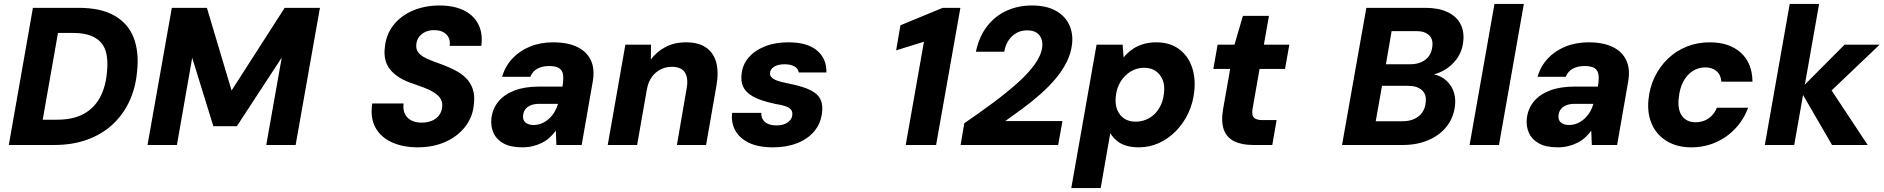

<svg xmlns="http://www.w3.org/2000/svg" viewBox="-20 -740 9614 980"><path d="M25 0 148 -700H381Q495 -700 564.5 -660Q634 -620 662 -548Q690 -476 680 -379Q673 -294 641 -224.5Q609 -155 555 -105Q501 -55 426 -27.5Q351 0 257 0ZM198 -129H271Q353 -129 407 -158.5Q461 -188 490.5 -243Q520 -298 526 -373Q533 -438 518.5 -482Q504 -526 462.5 -549Q421 -572 350 -572H276Z M733 0 857 -700H1036L1162 -278L1433 -700H1613L1489 0H1339L1418 -446L1189 -96H1069L961 -445L883 0Z M2112 12Q2036 12 1979.5 -14Q1923 -40 1896 -89.5Q1869 -139 1880 -212H2040Q2036 -182 2046 -160Q2056 -138 2078.5 -126Q2101 -114 2132 -114Q2161 -114 2184 -123.5Q2207 -133 2221 -151.5Q2235 -170 2237 -195Q2239 -214 2232.5 -228.5Q2226 -243 2212.5 -255Q2199 -267 2179.5 -277Q2160 -287 2137 -295.5Q2114 -304 2088 -313Q2011 -338 1973.5 -382.5Q1936 -427 1944 -496Q1950 -563 1988 -611.5Q2026 -660 2087.5 -686Q2149 -712 2223 -712Q2295 -712 2345.5 -688Q2396 -664 2420.5 -618Q2445 -572 2437 -506H2275Q2279 -530 2270 -548Q2261 -566 2242.5 -576Q2224 -586 2198 -586Q2173 -587 2153 -578Q2133 -569 2120 -553Q2107 -537 2105 -514Q2103 -496 2109 -483Q2115 -470 2127 -460Q2139 -450 2156 -442Q2173 -434 2194 -426Q2215 -418 2238 -410Q2273 -397 2304.5 -380.5Q2336 -364 2359 -341Q2382 -318 2393 -285.5Q2404 -253 2399 -210Q2394 -146 2356.5 -96Q2319 -46 2256 -17Q2193 12 2112 12Z M2646 12Q2587 12 2551 -7.5Q2515 -27 2499.5 -60.5Q2484 -94 2488 -134Q2493 -183 2522.5 -220Q2552 -257 2604.5 -277.5Q2657 -298 2731 -298H2851Q2857 -335 2854 -358Q2851 -381 2834 -392Q2817 -403 2782 -403Q2748 -403 2723 -389.5Q2698 -376 2687 -348H2543Q2558 -401 2594.5 -440.5Q2631 -480 2684.5 -502Q2738 -524 2804 -524Q2877 -524 2926 -500.5Q2975 -477 2996 -432Q3017 -387 3005 -321L2949 0H2820L2817 -73Q2803 -54 2785.5 -38Q2768 -22 2746 -11Q2724 0 2699 6Q2674 12 2646 12ZM2703 -102Q2725 -102 2744.5 -110Q2764 -118 2780.5 -132.5Q2797 -147 2809 -166.5Q2821 -186 2828 -209V-210H2733Q2708 -210 2690 -203Q2672 -196 2662 -183Q2652 -170 2650 -152Q2647 -127 2662.5 -114.5Q2678 -102 2703 -102Z M3082 0 3172 -512H3303L3302 -436Q3331 -476 3376.5 -500Q3422 -524 3481 -524Q3545 -524 3583.5 -497.5Q3622 -471 3635.5 -422Q3649 -373 3637 -304L3584 0H3435L3485 -290Q3494 -341 3476 -370Q3458 -399 3408 -399Q3378 -399 3351.5 -385.5Q3325 -372 3307 -347Q3289 -322 3282 -285L3232 0Z M3926 12Q3850 12 3802 -11.5Q3754 -35 3732.5 -75Q3711 -115 3717 -164H3866Q3865 -145 3873.5 -130.5Q3882 -116 3899.5 -108Q3917 -100 3943 -100Q3968 -100 3985 -107Q4002 -114 4012.5 -126Q4023 -138 4024 -153Q4026 -171 4016.5 -181.5Q4007 -192 3987.5 -198.5Q3968 -205 3940 -209Q3901 -217 3867 -228.5Q3833 -240 3808.5 -257Q3784 -274 3772.5 -299Q3761 -324 3765 -360Q3769 -408 3800 -445Q3831 -482 3883.5 -503Q3936 -524 4004 -524Q4101 -524 4150.5 -482Q4200 -440 4198 -370H4057Q4054 -390 4035 -401Q4016 -412 3985 -412Q3952 -412 3932 -400Q3912 -388 3910 -368Q3909 -355 3918 -345.5Q3927 -336 3946.5 -328.5Q3966 -321 3999 -315Q4046 -306 4080.5 -294.5Q4115 -283 4138 -267Q4161 -251 4170.5 -226.5Q4180 -202 4176 -166Q4170 -111 4137 -71Q4104 -31 4049.5 -9.5Q3995 12 3926 12Z M4603 0 4696 -527 4554 -483 4576 -611 4792 -700H4882L4758 0Z M4883 0 4902 -111Q4978 -163 5047.5 -214.5Q5117 -266 5172.5 -315.5Q5228 -365 5261.5 -411.5Q5295 -458 5300 -502Q5302 -524 5295 -543Q5288 -562 5270.5 -573.5Q5253 -585 5223 -585Q5191 -585 5167 -571Q5143 -557 5127 -532.5Q5111 -508 5106 -476H4961Q4978 -555 5019.5 -607.5Q5061 -660 5119.5 -686Q5178 -712 5246 -712Q5320 -712 5367.5 -686Q5415 -660 5436.5 -615.5Q5458 -571 5452 -516Q5447 -469 5425 -424.5Q5403 -380 5368.5 -339Q5334 -298 5291 -260Q5248 -222 5201.5 -187.5Q5155 -153 5111 -122H5403L5381 0Z M5448 220 5577 -512H5710L5715 -447Q5734 -470 5758.5 -487.5Q5783 -505 5814 -514.5Q5845 -524 5882 -524Q5949 -524 5995 -491.5Q6041 -459 6062 -403Q6083 -347 6076 -276Q6070 -215 6045.5 -163Q6021 -111 5982.5 -71.5Q5944 -32 5895.5 -10Q5847 12 5793 12Q5757 12 5728.5 3.5Q5700 -5 5680 -22Q5660 -39 5647 -60L5598 220ZM5776 -119Q5814 -119 5845.5 -137Q5877 -155 5897 -188.5Q5917 -222 5921 -264Q5926 -303 5914.5 -332Q5903 -361 5879 -377.5Q5855 -394 5820 -394Q5782 -394 5751 -375Q5720 -356 5699.5 -323Q5679 -290 5675 -246Q5671 -208 5682.5 -179.5Q5694 -151 5718 -135Q5742 -119 5776 -119Z M6377 0Q6318 0 6279.5 -19Q6241 -38 6226.5 -78.5Q6212 -119 6223 -184L6259 -388H6173L6195 -512H6281L6324 -659H6457L6431 -512H6561L6539 -388H6409L6373 -183Q6368 -152 6380.5 -139.5Q6393 -127 6423 -127H6496L6474 0Z M6830 0 6954 -700H7254Q7322 -700 7367 -679Q7412 -658 7433 -620.5Q7454 -583 7449 -531Q7444 -479 7416 -440Q7388 -401 7345.5 -378.5Q7303 -356 7252 -352L7270 -364Q7316 -362 7348 -340Q7380 -318 7395.5 -283Q7411 -248 7407 -205Q7401 -143 7366 -97Q7331 -51 7272.5 -25.5Q7214 0 7140 0ZM7002 -121H7137Q7172 -121 7198 -132.5Q7224 -144 7239.5 -166.5Q7255 -189 7257 -219Q7262 -258 7237.5 -280Q7213 -302 7166 -302H7034ZM7054 -412H7176Q7227 -412 7257 -436.5Q7287 -461 7291 -504Q7294 -529 7285 -546Q7276 -563 7256 -572.5Q7236 -582 7205 -581H7083Z M7481 0 7608 -720H7758L7631 0Z M7931 12Q7872 12 7836 -7.5Q7800 -27 7784.5 -60.5Q7769 -94 7773 -134Q7778 -183 7807.5 -220Q7837 -257 7889.5 -277.5Q7942 -298 8016 -298H8136Q8142 -335 8139 -358Q8136 -381 8119 -392Q8102 -403 8067 -403Q8033 -403 8008 -389.5Q7983 -376 7972 -348H7828Q7843 -401 7879.5 -440.5Q7916 -480 7969.5 -502Q8023 -524 8089 -524Q8162 -524 8211 -500.5Q8260 -477 8281 -432Q8302 -387 8290 -321L8234 0H8105L8102 -73Q8088 -54 8070.5 -38Q8053 -22 8031 -11Q8009 0 7984 6Q7959 12 7931 12ZM7988 -102Q8010 -102 8029.5 -110Q8049 -118 8065.5 -132.5Q8082 -147 8094 -166.5Q8106 -186 8113 -209V-210H8018Q7993 -210 7975 -203Q7957 -196 7947 -183Q7937 -170 7935 -152Q7932 -127 7947.5 -114.5Q7963 -102 7988 -102Z M8613 12Q8540 12 8488 -19.5Q8436 -51 8411.5 -106Q8387 -161 8394 -231Q8400 -294 8426 -347.5Q8452 -401 8494 -441Q8536 -481 8590 -502.5Q8644 -524 8707 -524Q8807 -524 8865.5 -471Q8924 -418 8925 -323H8766Q8764 -357 8742 -376.5Q8720 -396 8684 -396Q8648 -396 8618.5 -376.5Q8589 -357 8571 -322Q8553 -287 8549 -242Q8545 -213 8549 -189.5Q8553 -166 8564 -150Q8575 -134 8592.5 -125Q8610 -116 8634 -116Q8659 -116 8680 -124.5Q8701 -133 8717.5 -150Q8734 -167 8743 -190H8903Q8880 -129 8837 -83.5Q8794 -38 8736.5 -13Q8679 12 8613 12Z M9331 0 9167 -283 9395 -512H9574L9280 -232L9296 -328L9513 0ZM8988 0 9115 -720H9265L9138 0Z"/></svg>

Font: DM Sans 12pt Black
Style: Italic
Weight: 900
Italic angle: -10°
Version: Version 4.004;gftools[0.9.30]